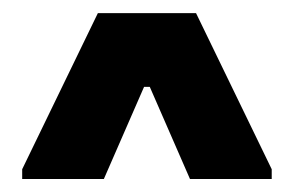

<svg xmlns="http://www.w3.org/2000/svg" viewBox="-20 -798 453 296"><path d="M14.2 -522V-537.1L130.9 -777.8H282.2L398.9 -537.1V-522H272.9L210.9 -664.1H202.1L140.1 -522Z"/></svg>

Font: AlfaSlabOne-Regular
Style: Regular
Weight: 400
Designer: JM Sole
Foundry: JM Sole
Version: Version 1.001